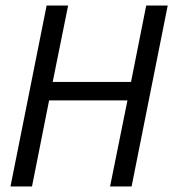

<svg xmlns="http://www.w3.org/2000/svg" viewBox="-20 -676 640 696"><path d="M18 0 149 -656H227L171 -379H455L510 -656H588L457 0H379L442 -312H158L96 0Z"/></svg>

Font: SourceCodeVF
Style: Italic
Weight: 200
Italic angle: -11°
Monospace: yes
Designer: Paul D. Hunt, Teo Tuominen
Foundry: Adobe
Version: Version 1.026;hotconv 1.1.0;makeotfexe 2.6.0